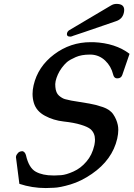

<svg xmlns="http://www.w3.org/2000/svg" viewBox="-20 -933 683 982"><path d="M356 -750.5Q345.2 -745.6 339.8 -745.6Q318.8 -745.6 322.8 -763.7Q324.2 -770.5 332 -777.3L546.4 -904.3Q560.5 -913.1 575.7 -913.1Q615.2 -913.1 615.2 -882.3Q615.2 -875.5 613.3 -867.2Q606 -835.4 573.7 -824.7Q358.4 -750.5 356 -750.5ZM462.4 -189.5 463.4 -194.8Q465.8 -207.5 465.8 -218.8Q465.8 -252 443.4 -272Q429.2 -284.2 394 -294.9Q359.4 -305.7 306.2 -311.5Q252.9 -317.4 210 -340.8Q166 -364.3 153.3 -406.2Q146.5 -428.7 146.5 -452.6Q146.5 -474.1 151.9 -497.1Q173.8 -592.3 256.8 -654.8Q339.8 -717.3 443.8 -717.3H459Q570.8 -712.4 642.6 -657.7L605.5 -549.8Q599.6 -532.2 580.1 -532.2H577.6Q563 -533.2 558.6 -552.2Q548.3 -594.2 518.1 -623Q487.8 -651.9 445.8 -653.8H438.5Q397 -653.8 367.7 -641.1Q338.4 -628.4 322.8 -615.7Q308.1 -602.5 295.9 -585.9Q283.7 -569.3 275.9 -551.8Q268.1 -534.2 264.6 -518.6Q261.2 -502.9 263.2 -487.8Q265.6 -458 281.7 -443.8Q298.3 -429.7 313 -425.8Q327.6 -421.9 344.7 -418.5Q361.8 -416 383.8 -412.1Q406.7 -408.2 437 -403.3Q467.3 -398.4 504.9 -385.7Q543 -373 559.6 -347.7Q576.2 -323.2 582.5 -293.9Q585 -282.2 585 -268.6Q585 -248.5 579.6 -224.1Q554.7 -115.7 449.7 -43.5Q395 -5.9 340.8 10.3Q286.6 26.4 255.9 27.3Q225.1 28.3 213.9 28.8Q144 28.8 79.1 7.3L62 -126Q62 -127 61.5 -128.4Q61.5 -131.3 62.5 -135.7Q64 -141.1 71.8 -150.4Q79.6 -159.7 95.7 -159.7Q107.9 -156.2 112.8 -139.2Q127.4 -74.2 163.1 -54.7Q197.8 -35.6 252.4 -35.6Q253.9 -35.6 255.4 -35.6Q257.8 -35.6 260.7 -35.6Q272.5 -35.6 293 -37.1Q318.4 -39.1 355.5 -55.7Q393.1 -72.3 421.9 -106.4Q451.2 -140.1 462.4 -189.5Z"/></svg>

Font: Caudex
Style: Bold
Weight: 700
Italic angle: -13°
Version: Version 1.04